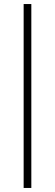

<svg xmlns="http://www.w3.org/2000/svg" viewBox="-20 -740 271 950"><path d="M97 190H135V-720H97Z"/></svg>

Font: Fixel Display ExtraLight
Style: Regular
Weight: 200
Designer: AlfaBravo + MacPaw
Foundry: Kyrylo Tkachov, Marchela Mozhyna, Serhii Makarenko, Maria Weinstein, Zakhar Kryvoshyya
Version: Version 1.211